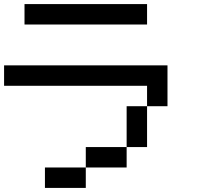

<svg xmlns="http://www.w3.org/2000/svg" viewBox="-20 -920 1040 940"><path d="M0 -500V-600H800V-400H700V-500ZM100 -800V-900H700V-800ZM200 0V-100H400V0ZM400 -100V-200H600V-100ZM600 -200V-400H700V-200Z"/></svg>

Font: Galmuri9 Regular
Style: Regular
Weight: 400
Designer: Lee Minseo (quiple)
Version: Version 2.399;hotconv 1.1.1;makeotfexe 2.6.0 DEVELOPMENT